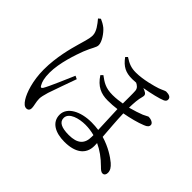

<svg xmlns="http://www.w3.org/2000/svg" viewBox="-168 -1030 1335 1335"><g transform="rotate(45 500.0 -362.0)"><path d="M128 -753C154 -722 186 -682 186 -644C186 -609 168 -561 159 -526C144 -473 112 -359 112 -236C112 -125 143 -37 169 4C185 29 200 42 217 42C235 42 244 30 244 13C244 -9 233 -38 233 -70C233 -86 239 -110 248 -141C261 -182 303 -295 322 -350L299 -361C276 -309 220 -175 200 -143C192 -130 183 -131 177 -145C165 -166 156 -195 156 -249C156 -346 198 -465 218 -518C243 -582 263 -601 263 -626C263 -659 227 -710 199 -734C181 -748 163 -758 144 -766ZM679 -157V-140C679 -72 643 -36 557 -36C485 -36 448 -55 448 -95C448 -148 527 -169 589 -169C619 -169 649 -165 679 -157ZM433 -501 418 -486C462 -419 512 -397 579 -397C610 -397 638 -399 669 -403L677 -206C655 -209 632 -211 607 -211C499 -211 412 -165 412 -91C412 -17 479 19 569 19C672 19 737 -23 737 -109L736 -136C782 -115 827 -83 871 -39C885 -25 897 -13 912 -13C928 -13 936 -26 936 -43C936 -66 924 -85 900 -106C869 -132 811 -171 733 -194C728 -259 721 -344 719 -411C775 -421 837 -437 878 -454C903 -463 912 -475 912 -488C912 -511 877 -519 861 -519C856 -519 848 -512 821 -500C796 -490 760 -478 719 -467C720 -514 723 -554 732 -584C737 -602 735 -611 724 -619C715 -625 704 -630 693 -634C758 -645 827 -662 854 -674C866 -680 873 -688 872 -700C872 -721 850 -729 824 -729C814 -729 802 -720 769 -708C742 -699 653 -673 580 -673C535 -673 506 -684 465 -711L451 -697C491 -642 530 -623 593 -623L631 -625C648 -617 666 -604 667 -580C669 -555 668 -503 668 -457C643 -453 611 -448 576 -448C505 -448 474 -471 433 -501Z"/></g></svg>

Font: Noto Serif CJK KR
Style: Regular
Weight: 400
Designer: Ryoko NISHIZUKA 西塚涼子 (kana & ideographs); Frank Grießhammer (Latin, Greek & Cyrillic); Wenlong ZHANG 张文龙 (bopomofo); San
Foundry: Adobe
Version: Version 2.001;hotconv 1.1.0;makeotfexe 2.6.0